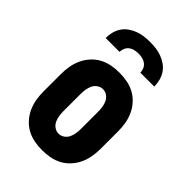

<svg xmlns="http://www.w3.org/2000/svg" viewBox="-220 -836 939 939"><g transform="rotate(45 250.0 -366.0)"><path d="M250 8Q223 8 196 3Q169 -2 145 -15Q121 -28 102.5 -48.5Q84 -69 72.5 -94Q61 -119 56.5 -146Q52 -173 52 -200V-320Q52 -347 56.5 -374Q61 -401 72.5 -426Q84 -451 102.5 -471.5Q121 -492 145 -505Q169 -518 196 -523Q223 -528 250 -528Q277 -528 304 -523Q331 -518 355 -505Q379 -492 397.5 -471.5Q416 -451 427.5 -426Q439 -401 443.5 -374Q448 -347 448 -320V-200Q448 -173 443.5 -146Q439 -119 427.5 -94Q416 -69 397.5 -48.5Q379 -28 355 -15Q331 -2 304 3Q277 8 250 8ZM250 -106Q266 -106 279.5 -115.5Q293 -125 299.5 -139Q306 -153 308.5 -168.5Q311 -184 311 -200V-320Q311 -336 308.5 -351.5Q306 -367 299.5 -381Q293 -395 279.5 -404.5Q266 -414 250 -414Q234 -414 220.5 -404.5Q207 -395 200.5 -381Q194 -367 191.5 -351.5Q189 -336 189 -320V-200Q189 -184 191.5 -168.5Q194 -153 200.5 -139Q207 -125 220.5 -115.5Q234 -106 250 -106ZM82 -600Q82 -621 87 -641Q92 -661 103.5 -678.5Q115 -696 132 -708Q149 -720 168.5 -727.5Q188 -735 208.5 -737.5Q229 -740 250 -740Q271 -740 291.5 -737.5Q312 -735 331.5 -727.5Q351 -720 368 -708Q385 -696 396.5 -678.5Q408 -661 413 -641Q418 -621 418 -600H322Q322 -613 316.5 -625.5Q311 -638 300.5 -646Q290 -654 276.5 -657Q263 -660 250 -660Q237 -660 223.5 -657Q210 -654 199.5 -646Q189 -638 183.5 -625.5Q178 -613 178 -600Z"/></g></svg>

Font: Iosevka Curly Slab Heavy
Style: Regular
Weight: 900
Monospace: yes
Designer: Belleve Invis
Foundry: Belleve Invis
Version: Version 22.1.2; ttfautohint (v1.8.4)